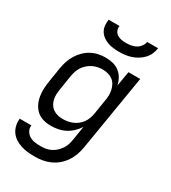

<svg xmlns="http://www.w3.org/2000/svg" viewBox="-228 -853 1056 1189"><g transform="rotate(30 300.0 -258.5)"><path d="M216 223Q190 223 165.5 220.5Q141 218 117.5 210.5Q94 203 74 190Q54 177 40.5 158Q27 139 21.5 115Q16 91 19 66H102Q99 87 109 105Q119 123 136 133Q153 143 173.5 146Q194 149 216 149Q234 149 252 146Q270 143 287.5 134.5Q305 126 319.5 112.5Q334 99 345 83Q356 67 361.5 49Q367 31 370 13L386 -87Q372 -65 352 -46Q332 -27 308 -14.5Q284 -2 258 3Q232 8 207 8Q178 8 151.5 0.5Q125 -7 105.5 -24.5Q86 -42 74.5 -66Q63 -90 58.5 -117Q54 -144 55.5 -172.5Q57 -201 62 -230L78 -330Q82 -355 90.5 -380.5Q99 -406 113 -429Q127 -452 146.5 -471.5Q166 -491 190 -504Q214 -517 240 -522.5Q266 -528 291 -528Q319 -528 344.5 -521.5Q370 -515 390 -499.5Q410 -484 422.5 -461.5Q435 -439 440 -414L458 -520H542L452 25Q447 52 437.5 78.5Q428 105 411.5 129Q395 153 372.5 172Q350 191 323.5 202.5Q297 214 270 218.5Q243 223 216 223ZM250 -65Q267 -65 285.5 -68.5Q304 -72 320.5 -79Q337 -86 352 -98Q367 -110 378 -125.5Q389 -141 395 -158.5Q401 -176 404 -193L420 -293Q424 -313 424.5 -333Q425 -353 421 -371.5Q417 -390 408 -406.5Q399 -423 384 -434Q369 -445 350.5 -450Q332 -455 312 -455Q294 -455 276 -451Q258 -447 241 -438.5Q224 -430 209 -416.5Q194 -403 184 -387Q174 -371 168.5 -353.5Q163 -336 160 -318L144 -218Q141 -199 140 -180Q139 -161 143 -143Q147 -125 156.5 -109.5Q166 -94 180.5 -84Q195 -74 213 -69.5Q231 -65 250 -65ZM343 -600Q322 -600 301 -602.5Q280 -605 261 -612Q242 -619 226 -631Q210 -643 200 -660Q190 -677 188 -698Q186 -719 189 -740H267Q264 -723 270.5 -707.5Q277 -692 290 -683.5Q303 -675 320 -672Q337 -669 354 -669Q371 -669 389 -672Q407 -675 423 -683.5Q439 -692 450.5 -707.5Q462 -723 465 -740H543Q540 -719 531 -698Q522 -677 506 -660Q490 -643 470 -631Q450 -619 429 -612Q408 -605 386 -602.5Q364 -600 343 -600Z"/></g></svg>

Font: Iosevka Custom Oblique
Style: Regular
Weight: 400
Italic angle: -9°
Designer: Belleve Invis
Foundry: Belleve Invis
Version: Version 27.0.1